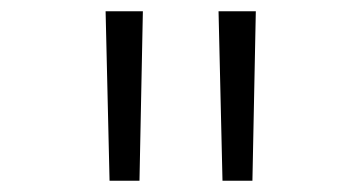

<svg xmlns="http://www.w3.org/2000/svg" viewBox="-20 -750 640 340"><path d="M174 -430 167 -730H233L227 -430ZM374 -430 367 -730H433L427 -430Z"/></svg>

Font: JetBrains Mono NL Thin
Style: Regular
Weight: 100
Monospace: yes
Designer: Philipp Nurullin, Konstantin Bulenkov
Foundry: JetBrains
Version: Version 2.305; ttfautohint (v1.8.4.7-5d5b)